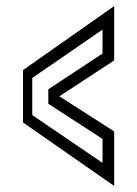

<svg xmlns="http://www.w3.org/2000/svg" viewBox="-20 -613 453 634"><path d="M357 1 56 -208.5V-381.5L357 -593V-413.5L176 -295L357 -179ZM318.5 -75.2V-154.2L139.5 -270.5V-318.2L318.5 -436.2V-515.2L86.5 -355.5V-233Z"/></svg>

Font: Tourney Thin
Style: Regular
Weight: 100
Designer: Tyler Finck
Foundry: Etcetera Type Co
Version: Version 1.015